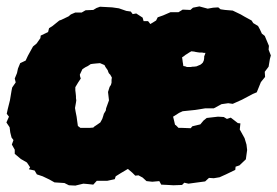

<svg xmlns="http://www.w3.org/2000/svg" viewBox="-28 -549 865 599"><path d="M207 30 187 29 173 22 142 20 126 11 105 1 87 -5 80 -17 62 -21 66 -27 56 -42 37 -53 18 -69V-82L9 -98L14 -112L8 -120L4 -136L2 -152L-8 -167L0 -185L-7 -194L-4 -208L3 -236L8 -266L10 -276L21 -292L18 -304L25 -321L28 -335L35 -352L52 -360L59 -375L70 -395L75 -404L86 -413L98 -430L99 -438L122 -449L125 -461L136 -468L157 -485L163 -487L186 -498L193 -504L207 -510H227L239 -517L263 -518L273 -524L284 -528L322 -526L343 -523L366 -515L380 -513L386 -505L397 -507L417 -494L420 -483H434L441 -474L459 -485L464 -495L481 -501L504 -511H529L542 -519L566 -518L574 -525L594 -529L620 -522L637 -525L653 -526L660 -520L674 -518L698 -516L723 -504L735 -497L757 -485L762 -477L777 -468L783 -457L789 -444L798 -437L811 -406L810 -394L817 -376L814 -365L810 -341L798 -325L799 -309L786 -293L773 -261L761 -256L727 -238L698 -225L684 -227L663 -224L639 -211H612L594 -208L581 -206L542 -202L531 -197L512 -185L515 -173L518 -160L521 -158L529 -150H541L567 -149L572 -155L597 -161L607 -173L617 -181L652 -185L670 -184L680 -178L692 -182L714 -165L722 -164L720 -145L735 -118L741 -98L743 -81L739 -52L719 -33L707 -29L706 -19L677 -5L657 4L639 7L624 6L612 17L582 21L560 24L547 21L540 28L513 29L496 28L475 27L469 16L447 18L429 16L417 5L404 -2L394 -1L385 -10L371 -22L349 -9L333 1L330 10L307 15H274L263 27L244 25L232 24ZM555 -340H567L573 -341H577L585 -342L592 -345L597 -347L601 -350L605 -354L608 -361L609 -368V-373L611 -378L613 -384H608L603 -385H595L588 -386L582 -387L578 -388L569 -389L562 -385L556 -381L551 -378L546 -374L540 -370L541 -364L542 -356L543 -350L544 -343L550 -342ZM223 -150H251L263 -151L266 -154L275 -160L285 -167L291 -178L294 -187L296 -194L302 -204L303 -211L312 -236L309 -262L314 -278L318 -284L320 -291V-300L321 -307L316 -316L312 -320L310 -324L308 -330L301 -340L298 -346L284 -352L272 -351L262 -350L255 -349L246 -343L238 -339L229 -333L221 -316L222 -310L224 -304L216 -292L207 -277V-267L208 -259L209 -249V-243L210 -236L209 -229L206 -212L208 -200L211 -185L213 -170L215 -156Z"/></svg>

Font: Winky Rough Black
Style: Italic
Weight: 900
Italic angle: -8.97852°
Designer: Simon Atzbach
Foundry: typofactur
Version: Version 1.206; ttfautohint (v1.8.4.7-5d5b)